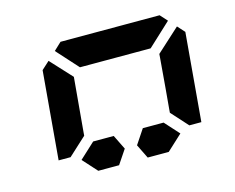

<svg xmlns="http://www.w3.org/2000/svg" viewBox="-83 -1121 983 803"><g transform="rotate(-15 408.0 -719.0)"><path d="M566 -562 622 -500 555 -438H495H464L434 -499L476 -562H506H520ZM156 -526 153 -523H101L134 -905L168 -936L253 -844L240 -698L232 -608L231 -595ZM204 -969 237 -1000H390H514H666L694 -969L594 -876H587H534H503H379H348H295H288ZM724 -936 752 -905 719 -523H667L658 -533L602 -595L603 -608L611 -698L622 -830L623 -844ZM350 -562 381 -499 340 -438H310H250L194 -500L261 -562H306H321Z"/></g></svg>

Font: DSEG14 Classic Mini
Style: Bold Italic
Weight: 700
Italic angle: -5°
Designer: Keshikan(Twitter:@keshinomi_88pro)
Version: Version 0.46